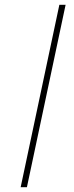

<svg xmlns="http://www.w3.org/2000/svg" viewBox="-20 -779 309 799"><path d="M66 0H92L253 -759H227Z"/></svg>

Font: Noto Sans Condensed Thin
Style: Italic
Weight: 100
Width: 3
Italic angle: -12°
Designer: Monotype Design Team
Foundry: Monotype Imaging Inc.
Version: Version 2.013